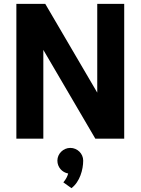

<svg xmlns="http://www.w3.org/2000/svg" viewBox="-20 -720 730 997"><path d="M625 -700H485V-239L215 -700H65V0H205V-461L475 0H625ZM412 114C412 78 382 48 345 48C309 48 278 78 278 114C278 148 302 175 334 181C330 196 323 210 309 227L351 257C395 224 412 160 412 114Z"/></svg>

Font: Righteous
Style: Regular
Weight: 400
Designer: Astigmatic (AOETI)
Foundry: Astigmatic (AOETI)
Version: Version 1.000